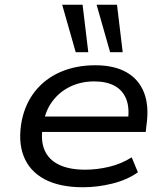

<svg xmlns="http://www.w3.org/2000/svg" viewBox="-20 -780 702 809"><path d="M330 9Q231 9 167.5 -25Q104 -59 79.5 -122.5Q55 -186 72 -273Q87 -345 129 -397Q171 -449 235.5 -477Q300 -505 382 -505Q461 -505 513 -475.5Q565 -446 587 -389.5Q609 -333 597 -251L594 -224H135L145 -289H544L518 -266Q527 -323 512.5 -361Q498 -399 463.5 -418Q429 -437 377 -437Q323 -437 278 -416Q233 -395 202.5 -355.5Q172 -316 163 -261L161 -249Q150 -189 167.5 -148Q185 -107 228.5 -86Q272 -65 339 -65Q388 -65 439 -77Q490 -89 535 -117L561 -54Q516 -22 453.5 -6.5Q391 9 330 9ZM444 -560 387 -760H473L497 -560ZM299 -560 242 -760H328L352 -560Z"/></svg>

Font: Nunito Sans 7pt SemiExpanded
Style: Italic
Weight: 400
Width: 6
Italic angle: -9°
Designer: Vernon Adams
Foundry: Vernon Adams
Version: Version 3.101;gftools[0.9.27]